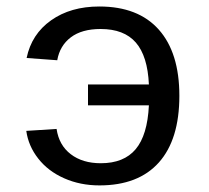

<svg xmlns="http://www.w3.org/2000/svg" viewBox="-20 -558 640 588"><path d="M529.3 -264.6Q529.3 -130.9 466.6 -60.5Q403.8 9.8 284.7 9.8Q225.6 9.8 176.5 -12Q127.4 -33.7 97.2 -72.3Q66.9 -110.8 60.5 -157.2L153.3 -163.1Q160.6 -113.3 196.8 -85.7Q232.9 -58.1 288.6 -58.1Q359.4 -58.1 395.5 -101.1Q431.6 -144 436 -235.4H249.5V-299.3H436Q432.1 -386.2 396 -427.7Q359.9 -469.2 288.1 -469.2Q230.5 -469.2 196.8 -443.6Q163.1 -418 155.3 -373.5L61.5 -380.4Q76.7 -453.6 136.5 -495.8Q196.3 -538.1 284.2 -538.1Q403.3 -538.1 466.3 -467.3Q529.3 -396.5 529.3 -264.6Z"/></svg>

Font: Cousine
Style: Regular
Weight: 400
Monospace: yes
Designer: Steve Matteson
Foundry: Monotype Imaging Inc.
Version: Version 1.21